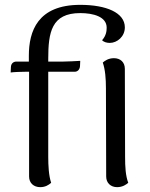

<svg xmlns="http://www.w3.org/2000/svg" viewBox="-20 -761 619 792"><path d="M495 -648C495 -709 418 -741 311 -741C135 -741 99 -632 99 -531V-507H48C36 -507 26 -500 25 -485L24 -462C37 -464 71 -465 84 -465H100V-33C100 -6 119 11 146 11C167 11 181 2 191 -7C181 -36 179 -79 179 -114V-465H288C300 -465 309 -474 310 -488L311 -510C301 -509 251 -507 241 -507H179V-518C179 -627 192 -707 311 -707C365 -707 420 -692 420 -647C420 -633 418 -614 401 -595C408 -588 419 -584 433 -584C463 -584 495 -610 495 -648ZM496 -114 495 -477C495 -505 476 -521 450 -521C427 -521 412 -510 404 -503C414 -474 417 -437 417 -396L418 -33C418 -6 437 11 463 11C486 11 501 0 509 -7C498 -36 496 -73 496 -114Z"/></svg>

Font: Arima Koshi
Style: Regular
Weight: 400
Designer: Joana Correia and Natanael Gama
Foundry: NDISCOVER
Version: Version 1.019;PS 001.019;hotconv 1.0.88;makeotf.lib2.5.64775